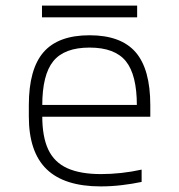

<svg xmlns="http://www.w3.org/2000/svg" viewBox="-20 -656 640 686"><path d="M340 10Q210 10 146.5 -51.5Q83 -113 83 -240V-280Q83 -409 135.5 -469.5Q188 -530 300 -530Q412 -530 464.5 -469.5Q517 -409 517 -280V-239H109V-281H486L469 -265V-279Q469 -389 429.5 -437.5Q390 -486 300 -486Q210 -486 170.5 -437.5Q131 -389 131 -279V-241Q131 -167 152.5 -121.5Q174 -76 220.5 -55Q267 -34 341 -34Q376 -34 413 -38Q450 -42 486 -50V-6Q453 1 415 5.5Q377 10 340 10ZM130 -594V-636H470V-594Z"/></svg>

Font: M PLUS Code Latin Expanded Light
Style: Regular
Weight: 300
Width: 7
Designer: Coji Morishita
Foundry: UNDERFOREST DESIGN
Version: Version 1.002; ttfautohint (v1.8.3)